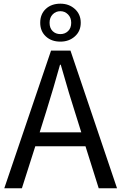

<svg xmlns="http://www.w3.org/2000/svg" viewBox="-20 -1003 646 1023"><path d="M301.8 -943.4Q277.3 -943.4 260.7 -926.3Q244.1 -909.2 244.1 -881.8Q244.1 -853.5 260.3 -837.4Q276.4 -821.3 301.8 -821.3Q326.2 -821.3 342.8 -837.4Q359.4 -853.5 359.4 -881.8Q359.4 -909.2 342.3 -926.3Q325.2 -943.4 301.8 -943.4ZM301.8 -781.2Q253.9 -781.2 224.1 -809.1Q194.3 -836.9 194.3 -881.8Q194.3 -927.7 224.1 -955.6Q253.9 -983.4 301.8 -983.4Q347.7 -983.4 378.9 -955.1Q410.2 -926.8 410.2 -881.8Q410.2 -836.9 378.9 -809.1Q347.7 -781.2 301.8 -781.2ZM191.4 -297.9H413.1L377.9 -410.2Q354.5 -480.5 303.7 -658.2H299.8Q265.6 -535.2 226.6 -410.2ZM505.9 0 435.5 -223.6H168L96.7 0H2.9L252 -733.4H355.5L603.5 0Z"/></svg>

Font: irohakakuC Regular
Style: Regular
Weight: 400
Designer: [Source Han Sans]
Ryoko NISHIZUKA Ë•øÂ°öÊ∂ºÂ≠ê (kana & ideographs); Paul D. Hunt (Latin, Greek & Cyrillic); Wenlong ZHAN
Version: Version 1.001.20160904